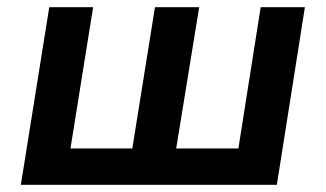

<svg xmlns="http://www.w3.org/2000/svg" viewBox="-20 -514 907 534"><path d="M38 0 117 -494H239L176 -101H348L411 -494H534L470 -101H643L705 -494H828L750 0Z"/></svg>

Font: Nunito Sans 10pt
Style: Bold Italic
Weight: 700
Italic angle: -9°
Designer: Vernon Adams
Foundry: Vernon Adams
Version: Version 3.101;gftools[0.9.27]